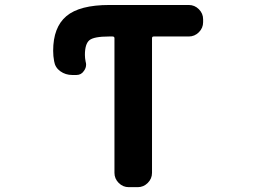

<svg xmlns="http://www.w3.org/2000/svg" viewBox="-20 -775 1040 774"><path d="M441.4 -621.1Q441.4 -627.9 433.6 -627.9H419.9Q358.4 -627.9 340.3 -612.8Q322.3 -597.7 322.3 -553.7Q322.3 -541 325.2 -526.4Q327.1 -520.5 327.1 -514.6Q327.1 -501 318.4 -489.3Q307.6 -472.7 288.1 -472.7H271.5Q244.1 -472.7 223.1 -487.8Q202.1 -502.9 198.2 -528.3Q194.3 -548.8 194.3 -570.3Q194.3 -665 247.6 -710Q300.8 -754.9 420.9 -754.9H741.2Q764.6 -754.9 781.7 -737.8Q798.8 -720.7 798.8 -697.3V-685.5Q798.8 -662.1 781.7 -645Q764.6 -627.9 741.2 -627.9H599.6Q592.8 -627.9 592.8 -621.1V-78.1Q592.8 -54.7 575.7 -37.6Q558.6 -20.5 535.2 -20.5H499Q475.6 -20.5 458.5 -37.6Q441.4 -54.7 441.4 -78.1Z"/></svg>

Font: Gen Jyuu Gothic Monospace Bold
Style: Bold
Weight: 700
Designer: [Source Han Sans]
Ryoko NISHIZUKA  (kana & ideographs); Paul D. Hunt (Latin, Greek & Cyrillic); Wenlong ZHANG  (bopomofo
Version: Version 1.002.20150607